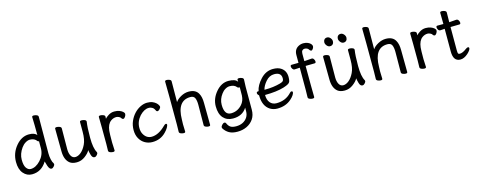

<svg xmlns="http://www.w3.org/2000/svg" viewBox="-35 -1523 6242 2512"><g transform="rotate(-15 3085.5 -267.0)"><path d="M213.9 -47.9Q282.7 -47.9 346.9 -116.9Q411.1 -186 411.1 -275.9V-367.2L412.1 -369.1Q412.1 -371.1 408.2 -371.1Q399.4 -371.1 393.1 -377.9Q362.3 -421.9 299.8 -421.9Q271 -421.9 239 -402.3Q207 -382.8 183.1 -349.1Q129.9 -273.9 129.9 -196Q129.9 -118.2 154.8 -83Q179.7 -47.9 213.9 -47.9ZM212.9 23.9Q144 23.9 96.9 -31Q49.8 -85.9 49.8 -186Q49.8 -306.2 127.4 -399.2Q205.1 -492.2 305.2 -492.2Q384.3 -492.2 411.1 -453.1Q411.1 -593.3 407.2 -699.2Q407.2 -715.3 431.2 -714.8Q450.2 -714.8 470.7 -706.5Q491.2 -698.2 491.2 -681.2Q489.3 -592.3 488.8 -185.1Q488.8 -143.1 497.8 -102.5Q506.8 -62 522 -42Q524.9 -36.1 524.9 -27.8Q524.9 -18.1 509.5 0Q494.1 18.1 477.1 18.1Q449.2 18.1 431.6 -35.9Q414.1 -89.8 414.1 -96.2Q341.8 23.9 212.9 23.9Z M722.7 -3.9Q660.6 -54.7 660.6 -170.9Q660.6 -367.7 657.7 -474.1Q657.7 -490.2 681.6 -490.2Q700.7 -490.2 721.7 -481.7Q742.7 -473.1 742.7 -456.1Q740.7 -368.2 740.7 -174.8Q740.7 -118.7 760.7 -83.3Q780.8 -47.9 817.9 -47.9Q856 -47.9 894.8 -79.8Q933.6 -111.8 964.1 -173.8Q994.6 -235.8 994.6 -341.8V-475.1Q994.6 -491.2 1019.5 -491.2Q1039.6 -491.2 1060.1 -483.2Q1080.6 -475.1 1080.6 -458Q1068.4 -384.8 1068.8 -241.2Q1068.8 -99.1 1105.5 -38.1Q1107.4 -34.2 1107.9 -25.9Q1107.9 -16.1 1092.8 1.5Q1077.6 19 1059.6 19Q1029.8 19 1016.8 -27.6Q1003.9 -74.2 1002.9 -91.8Q984.9 -54.7 932.9 -15.4Q880.9 23.9 818.8 23.9Q756.8 23.9 722.7 -3.9Z M1311.5 16.1Q1292.5 16.1 1271.5 7.6Q1250.5 -1 1250.5 -18.1L1252.4 -106Q1252.4 -367.2 1249.5 -474.1Q1249.5 -490.2 1273.4 -490.2Q1292.5 -490.2 1313.5 -481.7Q1334.5 -473.1 1334.5 -458Q1334.5 -436 1333.5 -428.2Q1344.7 -444.3 1379.4 -466.8Q1417.5 -491.7 1460.4 -492.2Q1502.4 -492.2 1529.5 -481.7Q1556.6 -471.2 1574.7 -456.1Q1592.8 -440.9 1592.8 -423.8Q1592.8 -407.7 1579.6 -387.9Q1566.4 -368.2 1553.7 -368.2Q1539.6 -368.2 1531.7 -380.9Q1522.9 -397.9 1502.7 -406.5Q1482.4 -415 1468.8 -415Q1428.7 -415 1394.5 -390.1Q1344.7 -354 1334.5 -265.1Q1330.6 -230 1330.6 -106L1335.4 0Q1335.4 16.1 1311.5 16.1Z M1844.2 23.9Q1790 23.9 1744.6 -1.5Q1699.2 -26.9 1671.6 -75.4Q1644 -124 1644 -189.9Q1644 -254.9 1667.2 -308.8Q1690.4 -362.8 1727.8 -403.8Q1765.1 -444.8 1812.7 -468.5Q1860.4 -492.2 1905.3 -492.2Q1949.2 -492.2 1978.3 -480Q2007.3 -467.8 2024.9 -451.4Q2042.5 -435.1 2050.3 -420.4Q2058.1 -405.8 2058.1 -400.9Q2058.1 -382.8 2041.3 -366Q2024.4 -349.1 2013.2 -349.1Q2001 -349.1 1996.1 -356.9Q1977.1 -395 1966.3 -401.9Q1938.5 -420.9 1909.2 -420.9Q1848.1 -420.9 1786.1 -356Q1724.1 -286.1 1724.1 -199.2Q1724.1 -149.4 1743.2 -115.2Q1781.2 -46.4 1851.1 -45.9Q1945.3 -45.9 2043.5 -144Q2060.5 -161.1 2071.3 -161.1Q2086.4 -161.1 2086.4 -146Q2086.4 -134.8 2071.8 -108.4Q2057.1 -82 2027.3 -51.8Q1954.1 23.9 1844.2 23.9Z M2606 17.1Q2586.9 17.1 2566.4 8.5Q2545.9 0 2545.9 -17.1Q2547.9 -34.2 2547.9 -293Q2547.9 -351.1 2533 -384Q2518.1 -417 2472.2 -417Q2293 -417 2290 -162.1L2288.1 -97.2Q2288.1 -59.1 2291 1Q2291 17.1 2268.1 17.1Q2249 17.1 2228.5 8.5Q2208 0 2208 -17.1L2210 -115.2Q2210 -590.3 2207 -696.8Q2207 -712.9 2231 -712.9Q2249 -712.9 2269.5 -704.3Q2290 -695.8 2290 -679.2Q2288.1 -580.1 2288.1 -397.9Q2310.1 -433.1 2362.5 -462.2Q2415 -491.2 2468.3 -491.2Q2564.5 -491.2 2599.1 -424.8Q2626 -377.9 2626 -296.9Q2626 -105 2628.9 1Q2628.9 17.1 2606 17.1Z M2934.1 -73.2Q3022 -73.2 3084 -142.1Q3127 -189.9 3129.9 -263.2Q3130.9 -290 3130.9 -372.1Q3130.9 -373 3118.9 -373Q3106.9 -373 3100.1 -380.9Q3071.3 -420.9 3005.9 -420.9Q2976.1 -420.9 2945.6 -402.8Q2915 -384.8 2893.1 -354Q2843.3 -289.1 2842.8 -211.9Q2843.3 -73.2 2934.1 -73.2ZM2954.1 181.2Q2884.3 181.2 2841.6 156.5Q2798.8 131.8 2771 87.9Q2767.1 82 2767.1 69.8Q2767.1 58.6 2783.9 40.3Q2800.8 22 2815.9 22Q2831.1 22 2836.9 36.1Q2854 75.2 2879.9 91.6Q2905.8 107.9 2955.8 107.9Q3005.9 107.9 3044.9 88.4Q3084 68.8 3106.9 33.4Q3129.9 -2 3129.9 -50.8V-97.2Q3070.8 -1 2941.9 -1Q2859.9 -1 2811.3 -54.9Q2762.7 -108.9 2762.7 -212.9Q2762.7 -316.9 2836.9 -404.5Q2911.1 -492.2 3007.1 -492.2Q3103 -492.2 3129.9 -446.8L3127.9 -475.1Q3127.9 -491.2 3151.9 -491.2Q3169.9 -491.2 3190.4 -482.7Q3210.9 -474.1 3210.9 -457Q3207 -380.9 3207 -357.9V-49.8Q3207 25.4 3171.9 76.7Q3136.7 127.9 3079.8 154.5Q3022.9 181.2 2954.1 181.2Z M3446.3 -257.8Q3557.1 -257.8 3651.4 -284.2Q3685.5 -293.9 3695.1 -305.4Q3704.6 -316.9 3704.6 -340.8Q3704.6 -421.9 3609.4 -421.9Q3543.5 -421.9 3494.9 -366Q3446.3 -310.1 3434.6 -257.8ZM3535.6 23.9Q3482.4 23.9 3439.5 -2Q3347.7 -59.1 3347.7 -206.1Q3326.7 -222.2 3326.7 -241Q3326.7 -259.8 3351.6 -259.8H3355.5Q3369.6 -336.9 3442.1 -414.6Q3514.6 -492.2 3610.4 -492.2Q3674.3 -492.2 3712.4 -469.2Q3782.2 -428.2 3782.7 -339.8Q3782.7 -304.7 3776.6 -283.4Q3770.5 -262.2 3749.5 -249Q3728.5 -235.8 3682.6 -221.2Q3581.5 -190.4 3424.3 -189.9Q3424.3 -123 3456.3 -85Q3488.3 -46.9 3542.5 -46.9Q3665.5 -46.9 3742.7 -128.9Q3756.8 -146 3769.5 -146Q3785.6 -146 3785.6 -129.9Q3785.6 -116.7 3770.5 -92.8Q3755.4 -68.8 3724.6 -42Q3649.4 23.9 3535.6 23.9Z M4014.6 17.1Q3995.6 17.1 3974.6 8.5Q3953.6 0 3953.6 -17.1L3955.6 -116.2V-417L3884.3 -413.1Q3868.2 -413.1 3856.9 -429.9Q3845.7 -446.8 3845.7 -462.9Q3845.7 -481.9 3863.3 -481.9Q3937.5 -481.9 3955.6 -482.9V-588.9Q3955.6 -668 4019.5 -699.2Q4049.3 -714.4 4083.5 -714.1Q4117.7 -713.9 4143.1 -702.4Q4168.5 -690.9 4181.9 -675Q4195.3 -659.2 4195.3 -644Q4195.3 -628.9 4183.8 -611.6Q4172.4 -594.2 4160.6 -594.2Q4147.5 -594.2 4138.7 -607.9Q4120.6 -641.1 4078.6 -641.1Q4061.5 -641.1 4048.6 -628.2Q4035.6 -615.2 4035.6 -585V-484.9Q4039.6 -484.9 4051 -485.8Q4062.5 -486.8 4080.1 -487.8Q4097.7 -488.8 4113.5 -490.5Q4129.4 -492.2 4137.7 -492.2Q4153.8 -492.2 4164.6 -475.1Q4175.3 -458 4175.3 -441.9Q4175.3 -421.9 4157.7 -421.9Q4093.8 -421.9 4035.6 -419.9Q4035.6 -105 4038.6 1Q4038.6 17.1 4014.6 17.1Z M4352.1 -3.9Q4290 -54.7 4290 -170.9Q4290 -367.7 4287.1 -474.1Q4287.1 -490.2 4311 -490.2Q4330.1 -490.2 4351.1 -481.7Q4372.1 -473.1 4372.1 -456.1Q4370.1 -368.2 4370.1 -174.8Q4370.1 -118.7 4390.1 -83.3Q4410.2 -47.9 4447.3 -47.9Q4485.4 -47.9 4524.2 -79.8Q4563 -111.8 4593.5 -173.8Q4624 -235.8 4624 -341.8V-475.1Q4624 -491.2 4648.9 -491.2Q4668.9 -491.2 4689.5 -483.2Q4710 -475.1 4710 -458Q4697.8 -384.8 4698.2 -241.2Q4698.2 -99.1 4734.9 -38.1Q4736.8 -34.2 4737.3 -25.9Q4737.3 -16.1 4722.2 1.5Q4707 19 4689 19Q4659.2 19 4646.2 -27.6Q4633.3 -74.2 4632.3 -91.8Q4614.3 -54.7 4562.3 -15.4Q4510.3 23.9 4448.2 23.9Q4386.2 23.9 4352.1 -3.9ZM4450 -601.1Q4436 -585.9 4412.1 -585.9Q4388.2 -585.9 4369.6 -608.4Q4351.1 -630.9 4351.1 -653.8Q4351.1 -676.8 4364.5 -691.9Q4377.9 -707 4402.1 -707Q4426.3 -707 4445.1 -685.5Q4463.9 -664.1 4463.9 -640.1Q4463.9 -616.2 4450 -601.1ZM4633.1 -601.1Q4619.1 -585.9 4595.2 -585.9Q4571.3 -585.9 4552.7 -608.4Q4534.2 -630.9 4534.2 -653.8Q4534.2 -676.8 4547.6 -691.9Q4561 -707 4585 -707Q4608.9 -707 4627.9 -685.5Q4647 -664.1 4647 -640.1Q4647 -616.2 4633.1 -601.1Z M5275.9 17.1Q5256.8 17.1 5236.3 8.5Q5215.8 0 5215.8 -17.1Q5217.8 -34.2 5217.8 -293Q5217.8 -351.1 5202.9 -384Q5188 -417 5142.1 -417Q4962.9 -417 4960 -162.1L4958 -97.2Q4958 -59.1 4960.9 1Q4960.9 17.1 4938 17.1Q4918.9 17.1 4898.4 8.5Q4877.9 0 4877.9 -17.1L4879.9 -115.2Q4879.9 -590.3 4877 -696.8Q4877 -712.9 4900.9 -712.9Q4918.9 -712.9 4939.5 -704.3Q4960 -695.8 4960 -679.2Q4958 -580.1 4958 -397.9Q4980 -433.1 5032.5 -462.2Q5085 -491.2 5138.2 -491.2Q5234.4 -491.2 5269 -424.8Q5295.9 -377.9 5295.9 -296.9Q5295.9 -105 5298.8 1Q5298.8 17.1 5275.9 17.1Z M5528.8 16.1Q5509.8 16.1 5488.8 7.6Q5467.8 -1 5467.8 -18.1L5469.7 -106Q5469.7 -367.2 5466.8 -474.1Q5466.8 -490.2 5490.7 -490.2Q5509.8 -490.2 5530.8 -481.7Q5551.8 -473.1 5551.8 -458Q5551.8 -436 5550.8 -428.2Q5562 -444.3 5596.7 -466.8Q5634.8 -491.7 5677.7 -492.2Q5719.7 -492.2 5746.8 -481.7Q5773.9 -471.2 5792 -456.1Q5810.1 -440.9 5810.1 -423.8Q5810.1 -407.7 5796.9 -387.9Q5783.7 -368.2 5771 -368.2Q5756.8 -368.2 5749 -380.9Q5740.2 -397.9 5720 -406.5Q5699.7 -415 5686 -415Q5646 -415 5611.8 -390.1Q5562 -354 5551.8 -265.1Q5547.9 -230 5547.9 -106L5552.7 0Q5552.7 16.1 5528.8 16.1Z M6015.6 23.9Q5918.5 23.9 5918.5 -109.9V-418L5858.4 -414.1Q5841.3 -414.1 5830.8 -431.2Q5820.3 -448.2 5820.3 -463.9Q5820.3 -482.9 5837.4 -482.9H5918.5Q5918.5 -556.2 5916.5 -634.8Q5916.5 -650.9 5940.4 -650.9Q5959.5 -650.9 5980 -642.3Q6000.5 -633.8 6000.5 -617.2Q5998.5 -552.2 5998.5 -485.8Q6044.4 -487.8 6096.7 -493.2Q6113.8 -493.2 6124.8 -476.1Q6135.7 -459 6135.7 -442.9Q6135.7 -422.9 6118.7 -422.9Q6070.8 -422.9 5998.5 -420.9V-107.9Q5998.5 -69.8 6004.2 -60.8Q6009.8 -51.8 6025.4 -51.8Q6065.4 -51.8 6117.7 -91.8Q6136.7 -106 6148.4 -106Q6164.6 -106 6164.6 -89.8Q6164.6 -65.9 6117.7 -22Q6065.4 23.9 6015.6 23.9Z"/></g></svg>

Font: LXGW WenKai Screen R
Style: Regular
Weight: 400
Designer: Fontworks Inc.
Version: Version 1.235;May 31, 2022